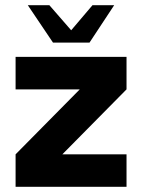

<svg xmlns="http://www.w3.org/2000/svg" viewBox="-20 -719 547 739"><path d="M467 -375 220 -125H467V0H40V-125L287 -375H40V-500H467ZM184 -555 87 -699H170L254 -602.5L336 -699H419.5L324.5 -555Z"/></svg>

Font: Urbanist
Style: Bold
Weight: 700
Designer: Corey Hu
Foundry: Corey Hu
Version: Version 1.330; ttfautohint (v1.8.4.7-5d5b)